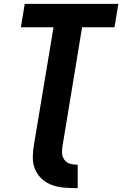

<svg xmlns="http://www.w3.org/2000/svg" viewBox="-20 -755 637 1001"><path d="M384 226H385V104Q364 104 345 98.5Q326 93 315 77Q304 61 303.5 40.5Q303 20 307 0L408 -613H577L597 -735H109L89 -613H259L157 0Q151 33 151 66.5Q151 100 163.5 129Q176 158 199.5 179Q223 200 253.5 210.5Q284 221 317 223.5Q350 226 384 226Z"/></svg>

Font: Iosevka Sparkle Heavy Oblique
Style: Regular
Weight: 900
Italic angle: -9°
Designer: Belleve Invis
Foundry: Belleve Invis
Version: Version 4.5.0; ttfautohint (v1.8.3)